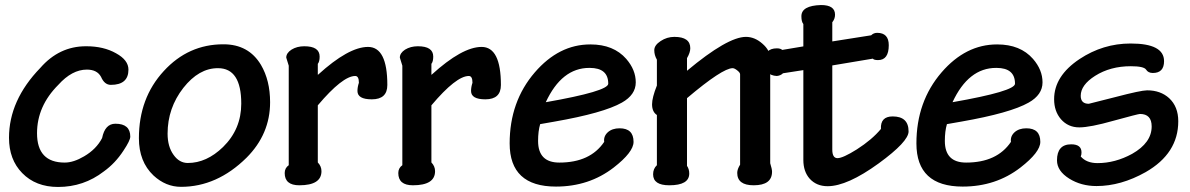

<svg xmlns="http://www.w3.org/2000/svg" viewBox="-20 -726 4679 755"><path d="M319.5 -544.1Q387.7 -544.1 436.4 -516.4Q485.1 -489.7 485.1 -452.3Q485.1 -392.3 415.9 -392.3Q390.8 -392.3 377.4 -423.6Q362.1 -452.3 321.5 -452.3Q263.1 -452.3 209.2 -392.3Q125.6 -308.7 125.6 -202.1Q125.6 -86.7 234.4 -86.7Q269.2 -86.7 310.8 -111.3Q359 -139.5 381.5 -183.1Q392.8 -239.5 433.8 -239.5Q492.3 -239.5 492.3 -188.7Q492.3 -173.8 465.6 -133.8Q433.3 -84.1 388.2 -51.8Q309.2 9.2 208.2 9.2Q120.5 9.2 67.2 -45.6Q15.4 -98.5 15.4 -184.1Q15.4 -331.8 138.5 -459Q212.8 -544.1 317.9 -544.1Z M859 -551.8Q957.9 -551.8 1006.2 -470.8Q1042.1 -409.7 1042.1 -324.1Q1042.1 -198.5 949.2 -105.6Q833.3 8.7 691.8 8.7Q631.8 8.7 583.6 -35.9Q526.2 -90.3 526.2 -182.6Q526.2 -340.5 624.1 -446.7Q720.5 -551.8 857.9 -551.8ZM836.4 -457.9Q762.1 -457.9 701 -380.5Q639 -301 639 -200.5Q639 -149.2 662.6 -116.9Q685.1 -85.1 718.5 -85.1Q792.3 -85.1 856.9 -147.7Q928.7 -217.9 928.7 -318.5Q928.7 -457.9 837.4 -457.9Z M1115.4 -467.7 1105.6 -499.5Q1105.6 -517.4 1126.2 -530.8Q1147.7 -544.1 1176.4 -544.1Q1236.9 -544.1 1236.9 -503.6Q1236.9 -483.6 1229.7 -474.9V-432.3H1230.8Q1350.8 -541.5 1427.2 -541.5Q1503.1 -541.5 1503.1 -391.8Q1503.1 -335.4 1442.1 -335.4Q1385.6 -335.4 1385.6 -368.2Q1385.6 -383.6 1391.3 -400.5Q1391.3 -427.2 1376.9 -427.2Q1327.2 -427.2 1229.7 -311.8V-87.2Q1244.1 -72.3 1244.1 -52.8Q1244.1 2.6 1156.9 2.6Q1099.5 2.6 1099.5 -45.6Q1099.5 -65.1 1115.4 -76.4Z M1562.1 -467.7 1552.3 -499.5Q1552.3 -517.4 1572.8 -530.8Q1594.4 -544.1 1623.1 -544.1Q1683.6 -544.1 1683.6 -503.6Q1683.6 -483.6 1676.4 -474.9V-432.3H1677.4Q1797.4 -541.5 1873.8 -541.5Q1949.7 -541.5 1949.7 -391.8Q1949.7 -335.4 1888.7 -335.4Q1832.3 -335.4 1832.3 -368.2Q1832.3 -383.6 1837.9 -400.5Q1837.9 -427.2 1823.6 -427.2Q1773.8 -427.2 1676.4 -311.8V-87.2Q1690.8 -72.3 1690.8 -52.8Q1690.8 2.6 1603.6 2.6Q1546.2 2.6 1546.2 -45.6Q1546.2 -65.1 1562.1 -76.4Z M2302.1 -551.3Q2392.8 -551.3 2442.6 -494.4Q2480 -451.3 2480 -402.1Q2480 -353.3 2425.6 -322.6Q2353.3 -281.5 2160 -247.7L2104.1 -237.9Q2095.9 -210.3 2095.9 -171.8Q2095.9 -86.7 2179.5 -86.7Q2301 -86.7 2355.9 -168.2Q2352.8 -189.7 2369.7 -205.6Q2387.2 -221.5 2416.4 -221.5Q2471.3 -221.5 2471.3 -168.2Q2471.3 -127.7 2393.3 -67.2Q2296.4 7.7 2166.2 7.7Q1984.1 7.7 1984.1 -162.1Q1984.1 -326.7 2083.1 -441.5Q2177.9 -551.3 2301 -551.3ZM2297.4 -459Q2188.7 -459 2126.2 -324.1Q2371.8 -367.2 2371.8 -396.9Q2371.8 -459 2299 -459Z M2681.5 -73.8Q2690.3 -61 2690.3 -43.6Q2690.3 2.6 2611.8 2.6Q2548.2 2.6 2548.2 -40.5Q2548.2 -62.6 2563.1 -76.4V-273.8Q2544.1 -286.2 2544.1 -315.9Q2544.1 -342.1 2563.1 -389.7V-491.3Q2552.8 -509.2 2552.8 -528.7Q2552.8 -548.2 2577.9 -564.6Q2602.6 -581 2631.8 -581Q2694.4 -581 2694.4 -536.4Q2694.4 -519.5 2681.5 -497.4V-447.7Q2841 -581 2913.3 -581Q2947.7 -581 2977.9 -554.4Q3008.7 -527.7 3008.7 -497.4V-84.1Q3015.9 -61 3015.9 -50.8Q3015.9 2.6 2943.6 2.6Q2879 2.6 2879 -46.2Q2879 -60.5 2890.3 -78.5V-433.8Q2890.3 -440.5 2879 -449.2Q2868.2 -457.9 2861 -457.9Q2821 -457.9 2681.5 -340Z M3139 -631.3Q3131.3 -640.5 3131.3 -662.1Q3131.3 -704.1 3208.7 -706.2Q3263.6 -706.2 3263.6 -668.2Q3263.6 -651.8 3252.8 -638.5V-563.1L3405.6 -587.2Q3415.4 -596.9 3429.2 -596.9Q3474.9 -596.9 3474.9 -548.2Q3474.9 -489.7 3432.8 -489.7Q3416.4 -489.7 3412.3 -495.4L3252.8 -468.7V-137.9Q3252.8 -104.1 3273.3 -104.1Q3294.4 -104.1 3349.2 -138.5Q3409.2 -176.9 3444.1 -219Q3441.5 -268.2 3490.3 -268.2Q3552.8 -268.2 3552.8 -209.2Q3552.8 -169.2 3435.4 -83.6Q3311.8 6.2 3234.4 6.2Q3190.8 6.2 3164.1 -23.1Q3139 -51.3 3139 -96.9V-450.3L3059 -437.9Q3049.7 -428.7 3034.9 -427.2Q2986.2 -429.2 2986.2 -484.6Q2986.2 -535.9 3034.9 -535.9Q3049.2 -535.9 3055.9 -529.7L3139 -543.6Z M3901.5 -551.3Q3992.3 -551.3 4042.1 -494.4Q4079.5 -451.3 4079.5 -402.1Q4079.5 -353.3 4025.1 -322.6Q3952.8 -281.5 3759.5 -247.7L3703.6 -237.9Q3695.4 -210.3 3695.4 -171.8Q3695.4 -86.7 3779 -86.7Q3900.5 -86.7 3955.4 -168.2Q3952.3 -189.7 3969.2 -205.6Q3986.7 -221.5 4015.9 -221.5Q4070.8 -221.5 4070.8 -168.2Q4070.8 -127.7 3992.8 -67.2Q3895.9 7.7 3765.6 7.7Q3583.6 7.7 3583.6 -162.1Q3583.6 -326.7 3682.6 -441.5Q3777.4 -551.3 3900.5 -551.3ZM3896.9 -459Q3788.2 -459 3725.6 -324.1Q3971.3 -367.2 3971.3 -396.9Q3971.3 -459 3898.5 -459Z M4426.7 -554.9Q4557.4 -554.9 4557.4 -485.6Q4557.4 -439 4513.3 -439Q4494.9 -439 4486.7 -452.3Q4477.9 -465.6 4426.7 -465.6Q4346.2 -465.6 4286.2 -427.7Q4229.7 -391.8 4229.7 -349.2Q4229.7 -317.9 4261.5 -317.9Q4263.1 -317.9 4365.1 -344.1Q4466.7 -370.8 4490.8 -370.8Q4543.6 -370.8 4577.4 -340Q4613.3 -306.7 4613.3 -249.2Q4613.3 -122.6 4485.1 -49.2Q4387.7 5.6 4291.8 5.6Q4231.3 5.6 4184.6 -23.6Q4136.4 -53.8 4136.4 -95.4Q4136.4 -158.5 4192.3 -158.5Q4232.8 -158.5 4232.8 -126.7Q4232.8 -116.4 4229.7 -110.8Q4252.3 -84.6 4295.9 -84.6Q4365.1 -84.6 4431.8 -121Q4508.7 -164.6 4508.7 -228.7Q4508.7 -277.9 4462.6 -277.9Q4455.9 -277.9 4359 -251.3Q4266.7 -225.1 4224.1 -225.1Q4180 -225.1 4151.8 -257.4Q4125.1 -288.7 4125.1 -335.9Q4125.1 -427.2 4225.1 -493.8Q4317.4 -554.9 4425.6 -554.9Z"/></svg>

Font: Myanmar Handwriting
Style: Regular
Weight: 400
Designer: Khon Soe Zaw Thu
Foundry: PaOh Unicode khonsoezawthu@gmail.com and @hotmail.com
Version: Version 1.30 November 9, 2016